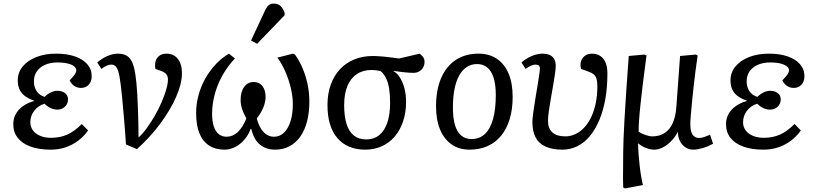

<svg xmlns="http://www.w3.org/2000/svg" viewBox="-20 -820 4544 1070"><path d="M263 14Q197 14 150.5 -3Q104 -20 79 -51.5Q54 -83 54 -128Q54 -159 68 -184.5Q82 -210 108 -228.5Q134 -247 170 -257V-259Q138 -270 118 -285.5Q98 -301 88.5 -322.5Q79 -344 79 -372Q79 -416 106.5 -449.5Q134 -483 182.5 -502Q231 -521 293 -521Q354 -521 398 -505.5Q442 -490 466.5 -462Q491 -434 491 -395Q491 -366 474.5 -348Q458 -330 431 -330Q417 -330 405 -335Q393 -340 383.5 -349.5Q374 -359 368 -372Q390 -395 397.5 -406.5Q405 -418 405 -428Q405 -448 376.5 -460Q348 -472 301 -472Q261 -472 231.5 -459Q202 -446 185.5 -422.5Q169 -399 169 -366Q169 -334 185 -311Q201 -288 229 -280Q243 -295 262.5 -304.5Q282 -314 299 -314Q326 -314 342.5 -301Q359 -288 359 -266Q359 -242 342 -225.5Q325 -209 299 -209Q281 -209 262.5 -217.5Q244 -226 228 -242Q192 -231 170.5 -202.5Q149 -174 149 -139Q149 -113 163.5 -93.5Q178 -74 204 -63Q230 -52 264 -52Q315 -52 355 -70Q395 -88 436 -129L471 -93Q447 -59 414.5 -35Q382 -11 344 1.5Q306 14 263 14Z M743 11 682 -15Q680 -44 678.5 -65.5Q677 -87 675 -112.5Q673 -138 669.5 -178Q666 -218 660 -283Q653 -355 646 -393Q639 -431 628.5 -445.5Q618 -460 601 -460Q589 -460 576.5 -455Q564 -450 545 -436L522 -472Q539 -487 558.5 -498Q578 -509 598 -515Q618 -521 635 -521Q664 -521 683.5 -511Q703 -501 715 -476.5Q727 -452 734 -408Q741 -364 745 -296Q747 -260 748.5 -219Q750 -178 751 -136Q752 -94 752 -54Q774 -73 797 -104.5Q820 -136 841.5 -173Q863 -210 879.5 -248Q896 -286 906 -320Q916 -354 916 -378Q916 -395 906.5 -406.5Q897 -418 877 -425L846 -436Q839 -474 856.5 -497.5Q874 -521 907 -521Q948 -521 971 -492Q994 -463 994 -412Q994 -354 961.5 -280Q929 -206 872.5 -130Q816 -54 743 11Z M1231 14Q1180 14 1144.5 -9.5Q1109 -33 1091 -78Q1073 -123 1073 -190Q1073 -240 1086 -288.5Q1099 -337 1123.5 -381Q1148 -425 1181.5 -461Q1215 -497 1256 -521L1289 -494Q1259 -462 1235 -425Q1211 -388 1195 -348.5Q1179 -309 1170.5 -267.5Q1162 -226 1162 -184Q1162 -144 1171.5 -115.5Q1181 -87 1199 -72.5Q1217 -58 1243 -58Q1260 -58 1275.5 -64.5Q1291 -71 1304.5 -83.5Q1318 -96 1330.5 -115.5Q1343 -135 1353 -160Q1337 -188 1329 -213Q1321 -238 1321 -263Q1321 -309 1341 -336Q1361 -363 1394 -363Q1425 -363 1442.5 -340.5Q1460 -318 1460 -279Q1460 -251 1447 -220Q1434 -189 1411 -160Q1420 -126 1434 -103.5Q1448 -81 1466.5 -69.5Q1485 -58 1507 -58Q1539 -58 1562.5 -80.5Q1586 -103 1599 -144Q1612 -185 1612 -240Q1612 -281 1601 -328Q1590 -375 1570.5 -420Q1551 -465 1526 -499L1613 -521L1624 -516Q1649 -481 1667 -438Q1685 -395 1694.5 -348.5Q1704 -302 1704 -255Q1704 -193 1691 -143Q1678 -93 1653 -58Q1628 -23 1592.5 -4.5Q1557 14 1513 14Q1487 14 1465.5 6.5Q1444 -1 1427 -15.5Q1410 -30 1398.5 -51.5Q1387 -73 1380 -102H1377Q1368 -77 1353 -56Q1338 -35 1318.5 -19Q1299 -3 1276.5 5.5Q1254 14 1231 14ZM1413 -576 1379 -594 1455 -757Q1466 -781 1477 -790.5Q1488 -800 1506 -800Q1528 -800 1542 -788Q1556 -776 1566 -749V-735Z M2015 14Q1965 14 1926 -2.5Q1887 -19 1860 -50.5Q1833 -82 1819 -128Q1805 -174 1805 -234Q1805 -297 1823 -347.5Q1841 -398 1874.5 -434Q1908 -470 1955 -489Q2002 -508 2060 -508Q2070 -508 2085 -507Q2100 -506 2118.5 -504.5Q2137 -503 2158.5 -500Q2180 -497 2204 -494L2319 -521Q2335 -508 2340.5 -498.5Q2346 -489 2346 -476Q2346 -458 2338 -444Q2330 -430 2316 -422Q2302 -414 2283 -414Q2273 -414 2257.5 -415Q2242 -416 2221 -418.5Q2200 -421 2173 -425V-423Q2193 -413 2209 -387.5Q2225 -362 2234 -327Q2243 -292 2243 -253Q2243 -193 2226.5 -144Q2210 -95 2180 -59.5Q2150 -24 2108 -5Q2066 14 2015 14ZM2021 -43Q2064 -43 2093.5 -67Q2123 -91 2138.5 -136.5Q2154 -182 2154 -247Q2154 -292 2148.5 -326.5Q2143 -361 2131 -385Q2119 -409 2101 -424Q2088 -427 2074.5 -428.5Q2061 -430 2051 -430Q2003 -430 1968.5 -407Q1934 -384 1916 -340.5Q1898 -297 1898 -234Q1898 -171 1911.5 -128.5Q1925 -86 1952.5 -64.5Q1980 -43 2021 -43Z M2597 14Q2539 14 2497 -15Q2455 -44 2432.5 -98Q2410 -152 2410 -227Q2410 -319 2438.5 -385Q2467 -451 2520 -486Q2573 -521 2647 -521Q2707 -521 2749.5 -492Q2792 -463 2814.5 -409.5Q2837 -356 2837 -280Q2837 -211 2820.5 -156.5Q2804 -102 2773 -64Q2742 -26 2697.5 -6Q2653 14 2597 14ZM2608 -45Q2652 -45 2682 -73Q2712 -101 2727.5 -156Q2743 -211 2743 -291Q2743 -348 2731 -386Q2719 -424 2696 -443.5Q2673 -463 2639 -463Q2607 -463 2582 -447Q2557 -431 2539.5 -400Q2522 -369 2513 -324Q2504 -279 2504 -221Q2504 -163 2515.5 -123.5Q2527 -84 2550.5 -64.5Q2574 -45 2608 -45Z M3114 14Q3058 14 3020.5 -3Q2983 -20 2965 -54Q2947 -88 2947 -140Q2947 -154 2951 -186Q2955 -218 2961.5 -258Q2968 -298 2974.5 -336.5Q2981 -375 2985 -402.5Q2989 -430 2989 -436Q2989 -449 2983 -454.5Q2977 -460 2963 -460Q2953 -460 2938.5 -453.5Q2924 -447 2909 -436L2886 -472Q2903 -487 2923 -498Q2943 -509 2963.5 -515Q2984 -521 3001 -521Q3027 -521 3043.5 -513.5Q3060 -506 3068.5 -491Q3077 -476 3077 -453Q3077 -435 3072.5 -405.5Q3068 -376 3062 -340.5Q3056 -305 3049.5 -268.5Q3043 -232 3038.5 -200Q3034 -168 3034 -147Q3034 -104 3058.5 -82Q3083 -60 3130 -60Q3161 -60 3188.5 -73.5Q3216 -87 3238 -111.5Q3260 -136 3276 -170.5Q3292 -205 3300.5 -247.5Q3309 -290 3309 -339Q3309 -365 3304.5 -380.5Q3300 -396 3288.5 -405.5Q3277 -415 3254 -423L3218 -436Q3209 -471 3227 -496Q3245 -521 3279 -521Q3306 -521 3325.5 -508Q3345 -495 3355 -470.5Q3365 -446 3365 -411Q3365 -334 3353.5 -268.5Q3342 -203 3320 -151Q3298 -99 3267.5 -62Q3237 -25 3198 -5.5Q3159 14 3114 14Z M3464 230 3453 225Q3452 199 3452 173Q3452 147 3452.5 112.5Q3453 78 3453 29Q3453 -1 3455 -48Q3457 -95 3460.5 -160Q3464 -225 3470 -311.5Q3476 -398 3484 -508L3571 -516L3583 -511Q3571 -425 3563 -357.5Q3555 -290 3549.5 -239Q3544 -188 3541.5 -150.5Q3539 -113 3539 -86Q3554 -76 3576.5 -68Q3599 -60 3615 -60Q3655 -60 3683.5 -78.5Q3712 -97 3728.5 -133Q3745 -169 3749 -221L3770 -508L3857 -516L3868 -511Q3862 -471 3856 -425Q3850 -379 3845 -333Q3840 -287 3836 -246Q3832 -205 3829.5 -174Q3827 -143 3827 -127Q3827 -102 3832.5 -85Q3838 -68 3849.5 -59.5Q3861 -51 3877 -51Q3888 -51 3904.5 -56.5Q3921 -62 3937 -69L3954 -19Q3941 -12 3926 -5.5Q3911 1 3896.5 5Q3882 9 3869 11.5Q3856 14 3845 14Q3820 14 3800.5 1.5Q3781 -11 3769.5 -33.5Q3758 -56 3758 -84H3757Q3741 -54 3719 -32Q3697 -10 3673 2Q3649 14 3625 14Q3603 14 3578.5 4Q3554 -6 3537 -21H3536Q3536 4 3538.5 37.5Q3541 71 3545 105.5Q3549 140 3554 168.5Q3559 197 3563 211Z M4235 14Q4169 14 4122.5 -3Q4076 -20 4051 -51.5Q4026 -83 4026 -128Q4026 -159 4040 -184.5Q4054 -210 4080 -228.5Q4106 -247 4142 -257V-259Q4110 -270 4090 -285.5Q4070 -301 4060.5 -322.5Q4051 -344 4051 -372Q4051 -416 4078.5 -449.5Q4106 -483 4154.5 -502Q4203 -521 4265 -521Q4326 -521 4370 -505.5Q4414 -490 4438.5 -462Q4463 -434 4463 -395Q4463 -366 4446.5 -348Q4430 -330 4403 -330Q4389 -330 4377 -335Q4365 -340 4355.5 -349.5Q4346 -359 4340 -372Q4362 -395 4369.5 -406.5Q4377 -418 4377 -428Q4377 -448 4348.5 -460Q4320 -472 4273 -472Q4233 -472 4203.5 -459Q4174 -446 4157.5 -422.5Q4141 -399 4141 -366Q4141 -334 4157 -311Q4173 -288 4201 -280Q4215 -295 4234.5 -304.5Q4254 -314 4271 -314Q4298 -314 4314.5 -301Q4331 -288 4331 -266Q4331 -242 4314 -225.5Q4297 -209 4271 -209Q4253 -209 4234.5 -217.5Q4216 -226 4200 -242Q4164 -231 4142.5 -202.5Q4121 -174 4121 -139Q4121 -113 4135.5 -93.5Q4150 -74 4176 -63Q4202 -52 4236 -52Q4287 -52 4327 -70Q4367 -88 4408 -129L4443 -93Q4419 -59 4386.5 -35Q4354 -11 4316 1.5Q4278 14 4235 14Z"/></svg>

Font: Literata
Style: Italic
Weight: 400
Italic angle: -2°
Designer: Latin by Veronika Burian and Jose Scaglione. Greek by Irene Vlachou. Cyrillic by Vera Evstafieva
Foundry: TypeTogether
Version: Version 3.103;gftools[0.9.29]